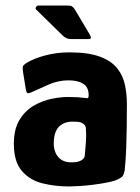

<svg xmlns="http://www.w3.org/2000/svg" viewBox="-20 -666 506 693"><path d="M230 7Q178 7 132.5 -4.5Q87 -16 58.5 -49.5Q30 -83 30 -147Q30 -200 50.5 -233.5Q71 -267 102.5 -285Q134 -303 167 -309.5Q200 -316 225 -316Q243 -316 259.5 -315Q276 -314 292 -312Q300 -309 300 -322Q300 -352 280 -364Q260 -376 227 -376Q190 -376 155 -360.5Q120 -345 96 -334Q83 -328 79 -330Q75 -332 73 -345L63 -407Q61 -422 63 -427Q65 -432 76 -439Q102 -455 143.5 -466Q185 -477 230 -477Q299 -477 340.5 -461.5Q382 -446 403 -419.5Q424 -393 431 -359.5Q438 -326 438 -290Q438 -250 437.5 -210Q437 -170 435.5 -130Q434 -90 430 -50Q427 -37 423.5 -31.5Q420 -26 408 -20Q395 -13 370.5 -8Q346 -3 318.5 0.5Q291 4 267 5.5Q243 7 230 7ZM238 -80Q246 -80 254 -81Q262 -82 269 -85Q276 -88 280.5 -92.5Q285 -97 286 -104Q288 -127 290 -152Q292 -177 290 -202Q290 -212 282 -218Q273 -226 258 -226.5Q243 -227 238 -227Q230 -227 219 -224Q208 -221 197.5 -213Q187 -205 180.5 -189Q174 -173 174 -147Q174 -129 181 -113.5Q188 -98 202 -89Q216 -80 238 -80ZM234 -525Q219 -525 205 -539L111 -631Q107 -635 110 -640.5Q113 -646 118 -646H223Q235 -646 240 -643Q245 -640 250 -632L303 -543Q314 -525 301 -525Z"/></svg>

Font: Glory ExtraBold
Style: Regular
Weight: 800
Designer: Robert Leuschke
Foundry: Robert Leuschke
Version: Version 1.011